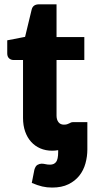

<svg xmlns="http://www.w3.org/2000/svg" viewBox="-20 -689 438 888"><path d="M249 5.5Q235 8 221.5 8Q191 8 166.2 -2.8Q141.5 -13.5 123.8 -33.2Q106 -53 96.2 -81Q86.5 -109 86.5 -143.5V-411.5H42.5Q30.5 -411.5 22 -419.2Q13.5 -427 13.5 -442V-502.5L96 -518.5L126.5 -645Q132.5 -669 160.5 -669H241.5V-517.5H370V-411.5H241.5V-154Q241.5 -136 250.2 -124.2Q259 -112.5 275.5 -112.5Q284 -112.5 289.8 -114.2Q295.5 -116 299.8 -118.2Q304 -120.5 307.8 -122.2Q311.5 -124 316.5 -124H384V2.5Q384 35 375.2 66.8Q366.5 98.5 347 123.2Q327.5 148 296.5 163.2Q265.5 178.5 221 178.5Q197 178.5 175.5 173.5Q154 168.5 127 157L139 96Q144 78.5 153.8 73.2Q163.5 68 172.5 68Q181 68 190.2 70.2Q199.5 72.5 211.5 72.5Q230 72.5 239.5 60Q249 47.5 249 14Z"/></svg>

Font: Lato Black
Style: Regular
Weight: 900
Designer: Lukasz Dziedzic
Foundry: tyPoland Lukasz Dziedzic
Version: Version 2.007; 2014-02-27